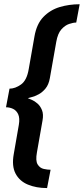

<svg xmlns="http://www.w3.org/2000/svg" viewBox="-20 -730 405 928"><path d="M207.5 179Q155 179 114.8 162.2Q74.5 145.5 55.2 109Q36 72.5 46.5 14.5L71 -126.5Q76.5 -159 68 -177.5Q59.5 -196 43.2 -203.8Q27 -211.5 9 -211.5L26 -301.5Q53.5 -301.5 81.8 -321.8Q110 -342 119 -397L146.5 -553.5Q157 -614.5 189.8 -648.2Q222.5 -682 268.2 -695.8Q314 -709.5 365 -709.5L348.5 -621Q334 -621 314 -614.2Q294 -607.5 276.5 -587.8Q259 -568 252 -528L221 -352.5Q215.5 -321 200 -302.2Q184.5 -283.5 166.5 -274Q148.5 -264.5 133.5 -260.8Q118.5 -257 114.5 -255.5Q114.5 -255.5 115.5 -255Q121 -253 134.2 -247.2Q147.5 -241.5 161.2 -229.5Q175 -217.5 183 -197.5Q191 -177.5 185.5 -147.5L158.5 6.5Q151 47 162 64.8Q173 82.5 191.5 86.5Q210 90.5 224.5 90.5Z"/></svg>

Font: Anybody SemiBold
Style: Italic
Weight: 600
Italic angle: -10°
Designer: Tyler Finck
Foundry: Etcetera Type Company
Version: Version 1.010; ttfautohint (v1.8.3) -l 8 -r 50 -G 200 -x 14 